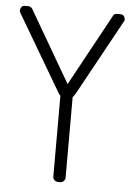

<svg xmlns="http://www.w3.org/2000/svg" viewBox="-55 -740 543 779"><g transform="rotate(5 216.0 -350.0)"><path d="M392 -700H403Q415 -700 419 -692.5Q423 -685 423 -680Q423 -675 420 -670V-671L251 -363Q243 -351 240 -348V-20Q240 -12 234 -6Q228 0 220 0H210Q202 0 196 -6Q190 -12 190 -20V-349Q185 -354 181 -361L-1 -670Q-4 -675 -4 -680Q-4 -685 0 -692.5Q4 -700 16 -700H28Q38 -700 45 -691L215 -399L376 -694Q380 -700 392 -700Z"/></g></svg>

Font: Text Me One
Style: Regular
Weight: 400
Designer: Julia Petretta
Foundry: Julia Petretta
Version: Version 1.003